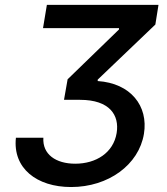

<svg xmlns="http://www.w3.org/2000/svg" viewBox="-20 -747 677 777"><path d="M155.5 -189.6H44.4C30.9 -66.1 128.6 9.9 267.8 9.9C418.7 9.9 541.9 -80.3 562.5 -205.3C581 -318.2 508.9 -410.2 375.4 -419V-424.7L608.7 -647.7L621.4 -727.3H169.7L154.1 -633.2H461.6V-627.8L253.6 -426.1L239 -343H304C424 -343 463.8 -280.9 452.1 -208.8C438.9 -128.6 368.6 -84.5 284.4 -84.5C206.3 -84.5 151.3 -122.2 155.5 -189.6Z"/></svg>

Font: Magic Ui Pro Medium
Style: Italic
Weight: 500
Italic angle: -9.39999°
Designer: Stefan Endress, Andreas Faust
Version: Version 1.000;FEAKit 1.0